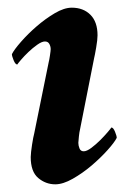

<svg xmlns="http://www.w3.org/2000/svg" viewBox="-20 -472 350 500"><path d="M107 -311Q108 -314 110 -327Q112 -340 112 -344Q112 -351 108.5 -357.5Q105 -364 97 -364Q89 -364 77 -355.5Q65 -347 54 -336.5Q43 -326 34.5 -316Q26 -306 25 -304Q20 -304 15.5 -315Q11 -326 11 -331Q17 -343 35 -363.5Q53 -384 75.5 -403.5Q98 -423 122.5 -437.5Q147 -452 167 -452Q197 -452 215.5 -433.5Q234 -415 234 -380Q234 -369 230.5 -348.5Q227 -328 225 -320L188 -133Q187 -130 185.5 -117Q184 -104 184 -100Q184 -93 187 -85.5Q190 -78 198 -78Q206 -78 218 -87Q230 -96 241 -107Q252 -118 260.5 -128Q269 -138 270 -140Q275 -140 279.5 -129Q284 -118 284 -113Q278 -101 259.5 -80.5Q241 -60 218 -40.5Q195 -21 169.5 -6.5Q144 8 124 8Q99 8 79.5 -8.5Q60 -25 60 -63Q60 -68 61 -77Q62 -86 63.5 -95.5Q65 -105 66.5 -113Q68 -121 69 -124Z"/></svg>

Font: Vermiglione
Style: Bold Italic
Weight: 700
Italic angle: -11°
Version: Version 1.000